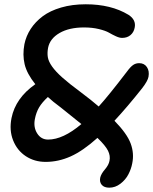

<svg xmlns="http://www.w3.org/2000/svg" viewBox="-20 -721 707 887"><path d="M190.9 26.9Q139.2 26.9 99.1 0.5Q59.1 -25.9 40.5 -72.8Q22 -119.6 33.2 -175.8Q51.8 -268.1 143.1 -332Q104 -380.9 93.8 -424.3Q83.5 -467.8 92.8 -517.1Q100.6 -554.7 121.8 -587.4Q143.1 -620.1 177.2 -645.8Q211.4 -671.4 262.5 -686.3Q313.5 -701.2 376 -701.2Q493.2 -701.2 573.2 -652.8Q609.9 -629.4 602.1 -592.8Q598.1 -571.8 582.8 -558.8Q567.4 -545.9 543.9 -545.9Q531.7 -545.9 515.4 -553.5Q499 -561 483.4 -570.1Q467.8 -579.1 437 -586.7Q406.2 -594.2 368.2 -594.2Q299.3 -594.2 254.9 -568.4Q210.4 -542.5 202.1 -500Q197.8 -477.1 200.9 -457Q204.1 -437 220.7 -413.6Q237.3 -390.1 268.6 -362.3Q299.8 -334.5 352.1 -295.9Q402.3 -258.3 436 -229Q481.4 -278.8 567.9 -392.1Q583 -412.6 595.2 -420.9Q607.4 -429.2 623 -429.2Q646.5 -429.2 658.7 -411.1Q670.9 -393.1 666 -366.2Q662.6 -347.2 637.2 -314Q567.9 -226.6 508.8 -163.1Q566.9 -103.5 583.7 -57.9Q600.6 -12.2 590.8 34.2Q585.9 60.1 573 84.7Q560.1 109.4 536.4 127.7Q512.7 146 484.9 146Q461.4 146 450.2 133.1Q439 120.1 442.9 100.1Q446.8 82.5 464.6 61.8Q482.4 41 485.8 22Q490.7 -1 479 -24.7Q467.3 -48.3 430.2 -84Q363.3 -23.9 306.6 1.5Q250 26.9 190.9 26.9ZM141.1 -170.9Q133.8 -132.8 151.9 -104.5Q169.9 -76.2 202.1 -76.2Q271.5 -76.2 356 -147.9Q293 -199.2 261.2 -224.1Q221.7 -253.4 201.2 -272.9Q174.3 -248 160.6 -224.9Q147 -201.7 141.1 -170.9Z"/></svg>

Font: Shantell Sans Irregular Bouncy
Style: Italic
Weight: 500
Italic angle: -11.31°
Designer: Stephen Nixon, Anya Danilova, Shantell Martin
Foundry: Arrow Type
Version: Version 1.006;[9816181b4]